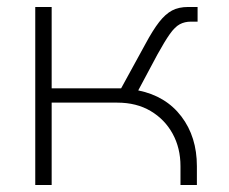

<svg xmlns="http://www.w3.org/2000/svg" viewBox="-20 -530 656 550"><path d="M81 0V-510H128V-277H327L396 -403Q418 -444 436 -467Q454 -490 473 -500Q492 -510 519 -510H546V-468H527Q509 -468 495 -460.5Q481 -453 466.5 -432.5Q452 -412 431 -374L376 -271Q455 -255 499.5 -196.5Q544 -138 544 -54V0H497V-54Q497 -106 474.5 -147Q452 -188 411.5 -212Q371 -236 316 -236H128V0Z"/></svg>

Font: MuseoModerno ExtraLight
Style: Regular
Weight: 200
Designer: Pablo Cosgaya, Héctor Gatti, Marcela Romero, and the Authors of The MuseoModerno Project.
Foundry: Omnibus-Type Team
Version: Version 1.001